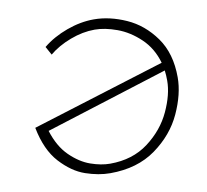

<svg xmlns="http://www.w3.org/2000/svg" viewBox="-80 -806 969 898"><g transform="rotate(-10 405.0 -357.0)"><path d="M421 -718Q496 -718 574.5 -683Q653 -648 707 -572.5Q761 -497 761 -383Q761 -304 719.5 -213.5Q678 -123 590 -59.5Q502 4 373 4Q318 4 256.5 -17Q195 -38 140 -98Q85 -158 64 -266L699 -463Q679 -534 629.5 -581Q580 -628 522.5 -649Q465 -670 417 -670Q360 -670 300.5 -647.5Q241 -625 199 -590L177 -630Q226 -670 292 -694Q358 -718 421 -718ZM380 -40Q487 -40 562 -96.5Q637 -153 673.5 -232Q710 -311 710 -376Q710 -403 707 -425L123 -241Q147 -164 192.5 -119.5Q238 -75 287.5 -57.5Q337 -40 380 -40Z"/></g></svg>

Font: Josefin Sans Light
Style: Italic
Weight: 300
Italic angle: -7°
Designer: Santiago Orozco
Foundry: Typemade
Version: Version 2.000